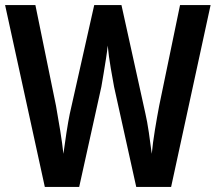

<svg xmlns="http://www.w3.org/2000/svg" viewBox="-23 -734 847 754"><path d="M804 -714 649 0H512L425 -393Q420 -419 412 -466Q404 -513 400 -555Q398 -534 393.5 -505Q389 -476 384 -446Q379 -416 375 -393L288 0H153L-3 -714H116L197 -318Q205 -274 213.5 -221Q222 -168 226 -130Q231 -168 238 -213Q245 -258 251 -287L347 -714H454L548 -288Q555 -258 561.5 -214Q568 -170 573 -130Q577 -173 585.5 -224.5Q594 -276 602 -318L684 -714Z"/></svg>

Font: Noto Sans Sinhala Condensed SemiBold
Style: Regular
Weight: 600
Width: 3
Designer: Jelle Bosma - Monotype Design Team
Foundry: Monotype Imaging Inc.
Version: Version 2.006; ttfautohint (v1.8.4.7-5d5b)